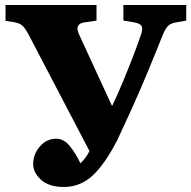

<svg xmlns="http://www.w3.org/2000/svg" viewBox="-20 -730 761 764"><path d="M234 14Q175 14 143.5 -14.5Q112 -43 112 -77Q112 -116 138.5 -147Q165 -178 204 -178Q234 -178 258 -148.5Q282 -119 300 -80Q323 -102 336 -129L93 -594Q79 -620 67 -629.5Q55 -639 34 -642L2 -647V-710H364V-648L317 -641Q298 -639 291 -627.5Q284 -616 295 -592L425 -310H427Q448 -354 470 -407Q492 -460 511 -509.5Q530 -559 542 -595Q550 -620 541.5 -629Q533 -638 514 -641L471 -648V-710H721V-648L676 -640Q657 -636 647 -625Q637 -614 626 -587Q597 -514 566 -439.5Q535 -365 504 -296.5Q473 -228 447 -173Q397 -76 348 -31Q299 14 234 14Z"/></svg>

Font: Literata 36pt ExtraBold
Style: Regular
Weight: 800
Designer: Latin by Veronika Burian and Jose Scaglione. Greek by Irene Vlachou. Cyrillic by Vera Evstafieva.
Foundry: TypeTogether
Version: Version 3.002